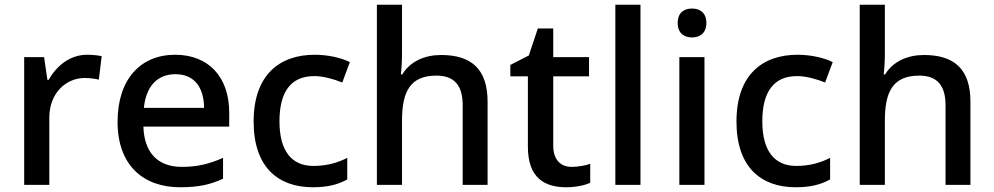

<svg xmlns="http://www.w3.org/2000/svg" viewBox="-20 -780 4192 810"><path d="M347 -549C274 -549 218 -501 185 -443H180L166 -539H82V0H188V-283C188 -390 261 -451 337 -451C359 -451 380 -448 397 -444L409 -543C392 -547 367 -549 347 -549Z M719 -549C573 -549 476 -446 476 -266C476 -83 584 10 740 10C817 10 867 -1 921 -26V-114C864 -89 815 -76 747 -76C645 -76 588 -137 585 -246H947V-305C947 -455 860 -549 719 -549ZM720 -467C802 -467 840 -409 841 -325H587C596 -415 643 -467 720 -467Z M1300 10C1364 10 1407 -2 1445 -23V-114C1406 -94 1360 -80 1302 -80C1209 -80 1159 -145 1159 -268C1159 -394 1208 -459 1306 -459C1344 -459 1389 -446 1424 -432L1456 -518C1420 -536 1364 -549 1308 -549C1160 -549 1050 -465 1050 -267C1050 -75 1153 10 1300 10Z M1676 -558V-760H1570V0H1676V-271C1676 -393 1710 -461 1821 -461C1897 -461 1932 -419 1932 -336V0H2037V-351C2037 -489 1968 -548 1841 -548C1773 -548 1711 -522 1677 -466H1671C1674 -489 1676 -522 1676 -558Z M2392 -76C2346 -76 2314 -105 2314 -165V-458H2465V-539H2314V-660H2249L2211 -546L2133 -506V-458H2207V-161C2207 -27 2280 10 2369 10C2408 10 2447 2 2470 -9V-89C2451 -82 2420 -76 2392 -76Z M2682 0V-760H2576V0Z M2900 -744C2866 -744 2839 -727 2839 -683C2839 -640 2866 -622 2900 -622C2932 -622 2960 -640 2960 -683C2960 -727 2932 -744 2900 -744ZM2952 -539H2846V0H2952Z M3337 10C3401 10 3444 -2 3482 -23V-114C3443 -94 3397 -80 3339 -80C3246 -80 3196 -145 3196 -268C3196 -394 3245 -459 3343 -459C3381 -459 3426 -446 3461 -432L3493 -518C3457 -536 3401 -549 3345 -549C3197 -549 3087 -465 3087 -267C3087 -75 3190 10 3337 10Z M3713 -558V-760H3607V0H3713V-271C3713 -393 3747 -461 3858 -461C3934 -461 3969 -419 3969 -336V0H4074V-351C4074 -489 4005 -548 3878 -548C3810 -548 3748 -522 3714 -466H3708C3711 -489 3713 -522 3713 -558Z"/></svg>

Font: Noto Sans Cherokee Medium
Style: Regular
Weight: 500
Designer: Monotype Design Team
Foundry: Monotype Imaging Inc.
Version: Version 2.001